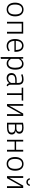

<svg xmlns="http://www.w3.org/2000/svg" viewBox="2582 -3366 988 6193"><g transform="rotate(90 3076.5 -269.0)"><path d="M65 -261Q65 -324 80.5 -374.5Q96 -425 125 -460.5Q154 -496 195 -515Q236 -534 288 -534Q339 -534 380 -515.5Q421 -497 449 -461.5Q477 -426 492 -376Q507 -326 507 -263Q507 -200 491.5 -149.5Q476 -99 447.5 -63.5Q419 -28 378 -8.5Q337 11 285 11Q233 11 192.5 -8Q152 -27 123.5 -62Q95 -97 80 -147.5Q65 -198 65 -261ZM288 -486Q212 -486 169 -430Q126 -374 126 -261Q126 -150 168 -93.5Q210 -37 285 -37Q361 -37 403.5 -93.5Q446 -150 446 -263Q446 -374 404.5 -430Q363 -486 288 -486Z M1006 0V-475H739V0H682V-523H1063V0Z M1297 -239Q1300 -186 1313.5 -148.5Q1327 -111 1349.5 -86Q1372 -61 1401.5 -49.5Q1431 -38 1464 -38Q1506 -38 1539 -50Q1572 -62 1605 -91L1632 -52Q1563 11 1462 11Q1408 11 1366.5 -8Q1325 -27 1296.5 -62Q1268 -97 1253 -147Q1238 -197 1238 -259Q1238 -321 1252.5 -371.5Q1267 -422 1294.5 -458Q1322 -494 1361 -514Q1400 -534 1449 -534Q1547 -534 1599 -465.5Q1651 -397 1651 -277Q1651 -268 1650.5 -257.5Q1650 -247 1649 -239ZM1449 -485Q1386 -485 1344 -437Q1302 -389 1297 -284H1594Q1592 -381 1556 -433Q1520 -485 1449 -485Z M1874 -437Q1906 -485 1947 -509.5Q1988 -534 2040 -534Q2088 -534 2123.5 -515.5Q2159 -497 2181.5 -462Q2204 -427 2215 -377Q2226 -327 2226 -264Q2226 -202 2213 -151.5Q2200 -101 2174.5 -65Q2149 -29 2112.5 -9Q2076 11 2028 11Q1982 11 1944.5 -7Q1907 -25 1878 -66V197L1821 205V-523H1870ZM1878 -129Q1902 -90 1938.5 -64.5Q1975 -39 2019 -39Q2165 -39 2165 -264Q2165 -376 2132 -430.5Q2099 -485 2029 -485Q1979 -485 1941.5 -454Q1904 -423 1878 -379Z M2662 -78Q2634 -31 2591 -10Q2548 11 2497 11Q2421 11 2378.5 -32Q2336 -75 2336 -146Q2336 -228 2397.5 -270Q2459 -312 2565 -312H2655V-364Q2655 -426 2626 -455.5Q2597 -485 2530 -485Q2501 -485 2466.5 -479Q2432 -473 2389 -456L2373 -501Q2421 -520 2461 -527Q2501 -534 2538 -534Q2631 -534 2671.5 -490Q2712 -446 2712 -367V-114Q2712 -71 2724.5 -54Q2737 -37 2762 -29L2749 11Q2714 5 2692 -13.5Q2670 -32 2662 -77ZM2655 -267H2568Q2483 -267 2440 -238Q2397 -209 2397 -149Q2397 -95 2426.5 -66.5Q2456 -38 2511 -38Q2560 -38 2596.5 -64Q2633 -90 2655 -133Z M2987 0V-474H2807V-523H3226L3220 -474H3044V0Z M3718 -523V0H3661V-326Q3661 -376 3662 -408.5Q3663 -441 3665 -467L3402 0H3336V-523H3393V-231Q3393 -214 3392.5 -192Q3392 -170 3391.5 -147.5Q3391 -125 3390 -105Q3389 -85 3388 -72L3642 -523Z M3938 -516Q3973 -524 4017 -529Q4061 -534 4100 -534Q4142 -534 4177.5 -526.5Q4213 -519 4238 -502.5Q4263 -486 4277 -460.5Q4291 -435 4291 -399Q4291 -351 4267.5 -324.5Q4244 -298 4201 -285V-283Q4226 -278 4247 -269Q4268 -260 4284 -244Q4300 -228 4309 -205Q4318 -182 4318 -151Q4318 -109 4301 -80Q4284 -51 4253 -33.5Q4222 -16 4180 -8Q4138 0 4087 0H3938ZM3995 -257V-47H4098Q4133 -47 4162 -52Q4191 -57 4212 -68.5Q4233 -80 4245 -100Q4257 -120 4257 -150Q4257 -180 4247.5 -200Q4238 -220 4220.5 -233Q4203 -246 4179 -251.5Q4155 -257 4126 -257ZM3995 -303H4116Q4176 -303 4203 -327Q4230 -351 4230 -396Q4230 -488 4106 -488Q4073 -488 4046.5 -486Q4020 -484 3995 -479Z M4812 0V-247H4545V0H4488V-523H4545V-294H4812V-523H4869V0Z M5044 -261Q5044 -324 5059.5 -374.5Q5075 -425 5104 -460.5Q5133 -496 5174 -515Q5215 -534 5267 -534Q5318 -534 5359 -515.5Q5400 -497 5428 -461.5Q5456 -426 5471 -376Q5486 -326 5486 -263Q5486 -200 5470.5 -149.5Q5455 -99 5426.5 -63.5Q5398 -28 5357 -8.5Q5316 11 5264 11Q5212 11 5171.5 -8Q5131 -27 5102.5 -62Q5074 -97 5059 -147.5Q5044 -198 5044 -261ZM5267 -486Q5191 -486 5148 -430Q5105 -374 5105 -261Q5105 -150 5147 -93.5Q5189 -37 5264 -37Q5340 -37 5382.5 -93.5Q5425 -150 5425 -263Q5425 -374 5383.5 -430Q5342 -486 5267 -486Z M6043 -523V0H5986V-326Q5986 -376 5987 -408.5Q5988 -441 5990 -467L5727 0H5661V-523H5718V-231Q5718 -214 5717.5 -192Q5717 -170 5716.5 -147.5Q5716 -125 5715 -105Q5714 -85 5713 -72L5967 -523ZM5852 -625Q5825 -625 5803.5 -634Q5782 -643 5766 -658Q5750 -673 5740.5 -692.5Q5731 -712 5728 -733L5766 -743Q5777 -708 5797.5 -690Q5818 -672 5852 -672Q5886 -672 5906.5 -690Q5927 -708 5938 -743L5976 -733Q5973 -712 5963.5 -692.5Q5954 -673 5938.5 -658Q5923 -643 5901.5 -634Q5880 -625 5852 -625Z"/></g></svg>

Font: Jldddboxgfspflltxgxzjzlszac
Style: Regular
Weight: 300
Designer: Carrois Corporate & Edenspiekermann
Foundry: Carrois Corporate GbR & Edenspiekermann AG
Version: Version 2.001